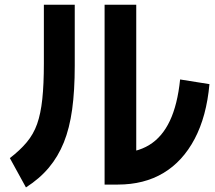

<svg xmlns="http://www.w3.org/2000/svg" viewBox="-20 -798 920 822"><path d="M427.8 -7.8V-777.8H563.3V-71.1L484.4 -143.3Q563.3 -143.3 618.9 -177.2Q674.4 -211.1 707.2 -280.6Q740 -350 751.1 -457.8L876.7 -437.8Q864.4 -300 813.3 -203.3Q762.2 -106.7 679.4 -57.2Q596.7 -7.8 484.4 -7.8ZM22.2 -121.1Q65.6 -154.4 94.4 -188.9Q123.3 -223.3 138.9 -267.2Q154.4 -311.1 161.1 -373.9Q167.8 -436.7 167.8 -526.7V-777.8H300V-516.7Q300 -410 288.9 -329.4Q277.8 -248.9 253.3 -188.3Q228.9 -127.8 189.4 -80.6Q150 -33.3 91.1 4.4Z"/></svg>

Font: Paperlogy 7 Bold
Style: Regular
Weight: 700
Designer: redesigned by Lee Juim, glyphs from Gmarket Sans & Montserrat
Foundry: PT&
Version: Version 1.001